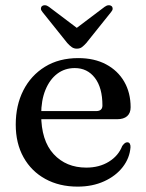

<svg xmlns="http://www.w3.org/2000/svg" viewBox="-20 -700 557 732"><path d="M478 -291Q478 -269 464.8 -257.2Q451.5 -245.5 426.5 -245.5H107V-276.5H346.5Q370.5 -276.5 370.5 -298Q370.5 -365.5 341.8 -403Q313 -440.5 265 -440.5Q227 -440.5 198.2 -418.8Q169.5 -397 153.2 -357.2Q137 -317.5 137 -263.5Q137 -164 184.5 -112.5Q232 -61 309 -61Q358.5 -61 395 -83.5Q431.5 -106 446 -143.5Q452 -151.5 456.2 -154.5Q460.5 -157.5 465.5 -157.5Q472 -157.5 475 -152Q478 -146.5 477.5 -138.5Q474.5 -97.5 448 -63.2Q421.5 -29 377 -8.8Q332.5 11.5 276 11.5Q206 11.5 152.8 -17.8Q99.5 -47 69.8 -100.2Q40 -153.5 40 -225Q40 -298.5 69 -355.5Q98 -412.5 151.5 -445.5Q205 -478.5 278.5 -478.5Q339.5 -478.5 384.2 -454.8Q429 -431 453.5 -388.8Q478 -346.5 478 -291ZM293 -578.5 166.5 -674Q159 -679.5 152 -680Q145 -680.5 140 -676.5Q136 -673 136 -667Q136 -661 142 -654L236.5 -536Q245.5 -526 253.8 -520.2Q262 -514.5 273 -514.5Q284.5 -514.5 292.2 -520.2Q300 -526 309 -536L403.5 -654Q409.5 -661 409.5 -667Q409.5 -673 405.5 -676.5Q400.5 -680.5 393.5 -680Q386.5 -679.5 379 -674L252.5 -578.5Z"/></svg>

Font: Fraunces 20pt
Style: Regular
Weight: 400
Version: Version 1.000;[b76b70a41]